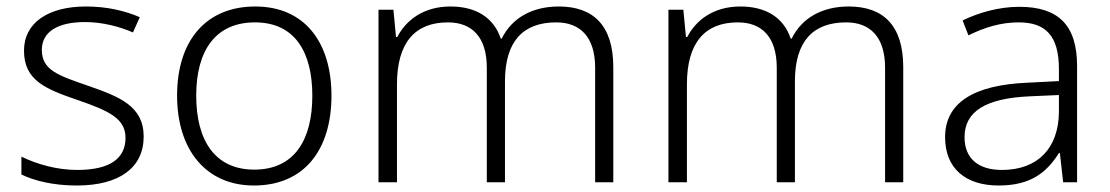

<svg xmlns="http://www.w3.org/2000/svg" viewBox="-20 -562 3423 592"><path d="M423 -141C423 -235 348 -264 253 -297C161 -329 109 -345 109 -408C109 -464 158 -494 242 -494C295 -494 349 -480 390 -462L411 -509C365 -529 309 -542 245 -542C129 -542 54 -492 54 -406C54 -313 122 -287 221 -253C317 -220 367 -196 367 -137C367 -76 323 -38 218 -38C155 -38 93 -56 46 -79V-24C85 -5 143 10 217 10C348 10 423 -45 423 -141Z M1002 -267C1002 -432 919 -542 767 -542C617 -542 526 -439 526 -267C526 -99 616 10 763 10C918 10 1002 -100 1002 -267ZM585 -267C585 -408 646 -493 766 -493C891 -493 943 -399 943 -267C943 -131 888 -39 764 -39C642 -39 585 -130 585 -267Z M1703 -542C1620 -542 1558 -506 1527 -443H1524C1502 -509 1446 -542 1369 -542C1286 -542 1232 -500 1205 -448H1201L1193 -532H1147V0H1204V-302C1204 -431 1260 -493 1361 -493C1435 -493 1481 -448 1481 -353V0H1537V-311C1537 -435 1593 -493 1695 -493C1769 -493 1815 -448 1815 -353V0H1871V-355C1871 -485 1808 -542 1703 -542Z M2597 -542C2514 -542 2452 -506 2421 -443H2418C2396 -509 2340 -542 2263 -542C2180 -542 2126 -500 2099 -448H2095L2087 -532H2041V0H2098V-302C2098 -431 2154 -493 2255 -493C2329 -493 2375 -448 2375 -353V0H2431V-311C2431 -435 2487 -493 2589 -493C2663 -493 2709 -448 2709 -353V0H2765V-355C2765 -485 2702 -542 2597 -542Z M3123 -541C3059 -541 2998 -523 2948 -499L2966 -453C3017 -478 3066 -493 3121 -493C3202 -493 3245 -454 3245 -349V-312L3148 -307C2982 -300 2894 -245 2894 -139C2894 -43 2957 10 3059 10C3158 10 3207 -30 3245 -90H3248L3258 0H3301V-358C3301 -485 3243 -541 3123 -541ZM3155 -265 3245 -269V-217C3244 -105 3180 -38 3069 -38C2997 -38 2954 -73 2954 -139C2954 -219 3020 -259 3155 -265Z"/></svg>

Font: Noto Sans Meetei Mayek Light
Style: Regular
Weight: 300
Designer: Monotype Design Team and Neelakash Kshetrimayum
Foundry: Monotype Imaging Inc.
Version: Version 2.002